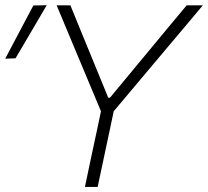

<svg xmlns="http://www.w3.org/2000/svg" viewBox="-62 -734 816 754"><path d="M271.5 0Q284 -60.5 296 -116.2Q308 -172 322 -237.5L334.5 -297L229 -549Q212 -589.5 196.5 -626.8Q181 -664 160.5 -713H214.5Q235.5 -661 250.8 -624Q266 -587 279.5 -554Q293 -521 309.5 -481L363 -350.5H370L474.5 -476.5Q509 -518 537.5 -552.5Q566 -587 597.2 -624.5Q628.5 -662 671 -713H734.5Q700 -672 665 -630.2Q630 -588.5 596.5 -549L384.5 -297L372 -237.5Q358 -172 346.2 -116.2Q334.5 -60.5 321.5 0ZM-41.5 -503.5Q-13 -557 14.2 -609Q41.5 -661 69 -712.5L121.5 -713.5Q90.5 -660.5 60.2 -609Q30 -557.5 -1 -505Z"/></svg>

Font: Commissioner ExtraLight
Style: Italic
Weight: 200
Italic angle: -12°
Designer: Kostas Bartsokas
Foundry: Kostas Bartsokas
Version: Version 1.000; ttfautohint (v1.8.3)